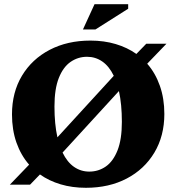

<svg xmlns="http://www.w3.org/2000/svg" viewBox="-20 -878 838 913"><path d="M410 -685Q475 -685 530.2 -668.5Q585.5 -652 628.5 -621.5L675.5 -670H771.5L680 -575Q719 -530.5 740.2 -470Q761.5 -409.5 761.5 -336Q761.5 -231.5 714 -152.2Q666.5 -73 582.5 -29Q498.5 15 388.5 15Q323.5 15 268.2 -1.5Q213 -18 170 -48.5L123 0H27L118.5 -95Q79.5 -139.5 58.2 -200Q37 -260.5 37 -334Q37 -439 84.5 -518Q132 -597 216.2 -641Q300.5 -685 410 -685ZM239 -371.5Q239 -288 253 -225L521 -517.5Q499 -563 466.5 -585.5Q434 -608 394 -608Q351 -608 315.8 -583.8Q280.5 -559.5 259.8 -507.5Q239 -455.5 239 -371.5ZM404.5 -62Q448 -62 483 -86.2Q518 -110.5 538.8 -162.8Q559.5 -215 559.5 -298.5Q559.5 -382 545.5 -445L277.5 -152.5Q299.5 -107 332 -84.5Q364.5 -62 404.5 -62ZM374.5 -738 429.5 -858H589.5V-836.5L434 -738Z"/></svg>

Font: Newsreader Text ExtraBold
Style: Regular
Weight: 800
Designer: Hugues Gentile
Foundry: Production Type
Version: Version 1.001